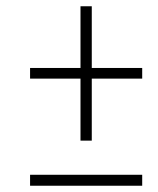

<svg xmlns="http://www.w3.org/2000/svg" viewBox="-20 -592 505 613"><path d="M237 -143H273V-341H434V-375H273V-572H237V-375H76V-341H237ZM76 1H434V-34H76Z"/></svg>

Font: Noto Serif Condensed ExtraLight
Style: Italic
Weight: 200
Width: 3
Italic angle: -12°
Designer: Monotype Design Team
Foundry: Monotype Imaging Inc.
Version: Version 2.013